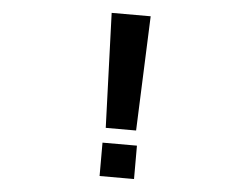

<svg xmlns="http://www.w3.org/2000/svg" viewBox="-52 -796 1104 862"><g transform="rotate(5 500.0 -365.0)"><path d="M417 -732.4H592.8L572.3 -215.8H435.5ZM426.8 2V-148.4H582V2Z"/></g></svg>

Font: Gen Shin Gothic Monospace Bold
Style: Bold
Weight: 700
Designer: [Source Han Sans]
Ryoko NISHIZUKA  (kana & ideographs); Paul D. Hunt (Latin, Greek & Cyrillic); Wenlong ZHANG  (bopomofo
Version: Version 1.002.20150607